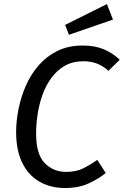

<svg xmlns="http://www.w3.org/2000/svg" viewBox="-20 -929 619 961"><path d="M394 -701.1Q454.1 -701.1 498.7 -682.6Q543.3 -664.1 579.3 -630L522.8 -574.5Q493.9 -600.4 463.4 -611.5Q433 -622.5 398 -622.5Q344.1 -622.5 304.8 -600Q265.4 -577.5 237.5 -539.6Q209.6 -501.6 192.6 -454.2Q175.7 -406.8 168.2 -356.9Q160.7 -307 160.7 -260.1Q160.7 -157.4 203.6 -113Q246.4 -68.6 312.2 -68.6Q362.1 -68.6 399.1 -87.6Q436 -106.6 467 -128.6L509.3 -63.1Q475.3 -35 424.7 -11.5Q374.1 12.1 306 12.1Q232.9 12.1 177.3 -19.9Q121.7 -51.9 91.2 -114.5Q60.7 -177 60.7 -268Q60.7 -323 72.7 -383.1Q84.7 -443.1 109.2 -499.6Q133.7 -556.1 173.2 -601.6Q212.8 -647.1 267.3 -674.1Q321.9 -701.1 394 -701.1ZM305.9 -804.3 515.2 -908.6 545.5 -831 325.1 -754.9Z"/></svg>

Font: Fira Sans Variable
Style: Italic
Weight: 397
Italic angle: -8°
Designer: Carrois Corporate & Edenspiekermann AG
Foundry: Carrois Corporate GbR & Edenspiekermann AG
Version: Version 4.202